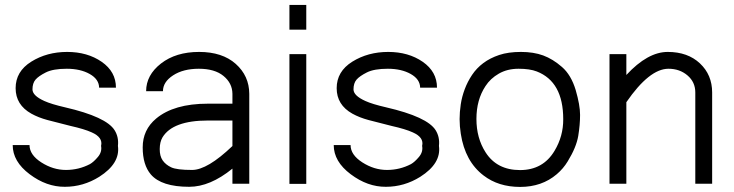

<svg xmlns="http://www.w3.org/2000/svg" viewBox="-20 -735 2936 768"><path d="M376.5 -384.3Q376 -418 338.9 -439Q301.8 -460 247.1 -460Q192.4 -460 163.3 -445.3Q134.3 -430.7 122.1 -416.5Q109.9 -402.3 109.9 -377.4Q109.9 -352.5 157.2 -331.1Q185.1 -318.4 240.2 -305.7Q405.3 -267.6 438.5 -213.9Q455.6 -186.5 451.7 -151.4Q461.4 -81.5 377 -27.8Q313 12.2 239.3 12.2Q166 12.7 98.6 -38.1Q30.8 -88.9 30.8 -154.8H98.1Q98.1 -115.7 145.3 -85.4Q192.4 -55.2 243.7 -55.2Q294.9 -55.2 339.8 -78.6Q354.5 -86.9 371.6 -107.2Q388.7 -127.4 384.3 -151.4Q392.6 -185.5 346.7 -205.6Q317.9 -218.8 261.7 -231.4Q206.1 -245.1 169.9 -254.9Q133.8 -264.6 105.5 -280.3Q42.5 -315.4 42.5 -382.3Q42.5 -449.2 105 -488.3Q167.5 -527.3 248.5 -527.3Q329.6 -527.3 386.7 -487.8Q443.8 -448.2 443.8 -384.3Z M909.7 -60.5Q820.3 12.2 736.8 12.2Q626 12.2 583.5 -37.1Q550.8 -75.2 550.8 -145.5Q550.8 -215.8 604.5 -260.7Q675.8 -320.3 811.5 -320.3H909.7V-359.9Q909.2 -402.3 874 -431.2Q838.9 -460 775.4 -460Q712.9 -460 672.4 -433.6Q631.8 -407.2 631.8 -370.1H564.5Q564.5 -434.6 624 -481Q683.6 -527.3 776.4 -527.3Q869.1 -527.3 922.9 -479.5Q976.6 -431.6 977.1 -359.9V0H909.7ZM909.7 -150.9V-252.9H811.5Q670.9 -252.9 629.9 -185.5Q619.1 -167 618.9 -138.9Q618.7 -110.8 630.6 -93.5Q642.6 -76.2 664.8 -65.7Q687 -55.2 748.3 -55.2Q809.6 -55.2 909.7 -150.9Z M1205.1 -518.6V0.5H1137.7V-518.6ZM1137.7 -616.2V-715.3H1205.1V-616.2Z M1660.6 -384.3Q1660.2 -418 1623 -439Q1585.9 -460 1531.2 -460Q1476.6 -460 1447.5 -445.3Q1418.5 -430.7 1406.2 -416.5Q1394 -402.3 1394 -377.4Q1394 -352.5 1441.4 -331.1Q1469.2 -318.4 1524.4 -305.7Q1689.5 -267.6 1722.7 -213.9Q1739.7 -186.5 1735.8 -151.4Q1745.6 -81.5 1661.1 -27.8Q1597.2 12.2 1523.4 12.2Q1450.2 12.7 1382.8 -38.1Q1314.9 -88.9 1314.9 -154.8H1382.3Q1382.3 -115.7 1429.4 -85.4Q1476.6 -55.2 1527.8 -55.2Q1579.1 -55.2 1624 -78.6Q1638.7 -86.9 1655.8 -107.2Q1672.9 -127.4 1668.5 -151.4Q1676.8 -185.5 1630.9 -205.6Q1602.1 -218.8 1545.9 -231.4Q1490.2 -245.1 1454.1 -254.9Q1418 -264.6 1389.6 -280.3Q1326.7 -315.4 1326.7 -382.3Q1326.7 -449.2 1389.2 -488.3Q1451.7 -527.3 1532.7 -527.3Q1613.8 -527.3 1670.9 -487.8Q1728 -448.2 1728 -384.3Z M2127 -449.2Q2099.1 -460 2054.2 -460Q2009.3 -460 1975.3 -440.4Q1941.4 -420.9 1921.9 -390.6Q1885.7 -335.9 1885.7 -259.3Q1885.7 -182.6 1922.4 -125.5Q1967.8 -54.7 2060.1 -54.7Q2152.3 -54.7 2198.2 -131.8Q2233.4 -190.4 2232.9 -258.3Q2232.9 -408.2 2127 -449.2ZM2282.7 -375Q2300.3 -314.5 2300.3 -275.4Q2300.3 -236.3 2293 -191.4Q2285.2 -145.5 2251 -89.8Q2233.4 -60.5 2207 -38.1Q2147.5 12.7 2060.5 12.7Q1973.6 12.7 1914.1 -33.2Q1840.3 -89.4 1823.2 -199.7Q1818.4 -230.5 1818.4 -258.5Q1818.4 -286.6 1823 -317.4Q1827.6 -348.1 1838.9 -378.2Q1850.1 -408.2 1868.2 -435.3Q1886.2 -462.4 1913.3 -482.7Q1940.4 -502.9 1976.8 -515.1Q2013.2 -527.3 2063.7 -527.3Q2114.3 -527.3 2152.8 -513.2Q2191.4 -499 2228 -467Q2264.6 -435.1 2282.7 -375Z M2485.4 -435.1Q2570.8 -527.3 2650.9 -527.3Q2731 -527.3 2779.8 -481.4Q2828.6 -435.5 2828.6 -365.2V0H2761.2V-365.2Q2761.2 -406.7 2730 -433.3Q2698.7 -460 2653.8 -460Q2577.6 -460 2485.4 -326.2V0H2418V-518.6H2485.4Z"/></svg>

Font: AnjaliOldLipi
Style: Regular
Weight: 400
Designer: Kevin & Siji
Foundry: Core : Kevin & Siji
Modification : Hiran Venugopalan
Opentype mlm2 support: Rajeesh Nambiar
New Feature Table : Santhosh
Version: Version 7.1.0+20221109